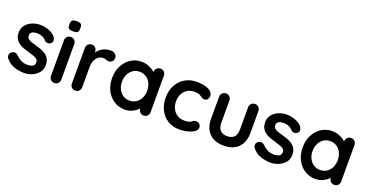

<svg xmlns="http://www.w3.org/2000/svg" viewBox="-30 -1403 4039 2097"><g transform="rotate(20 1989.0 -354.5)"><path d="M34 -83Q24 -97 25 -119Q26 -141 51 -157Q67 -167 85 -165.5Q103 -164 120 -147Q149 -118 181 -102Q213 -86 261 -86Q276 -87 294 -90.5Q312 -94 325.5 -106.5Q339 -119 339 -145Q339 -167 324 -180Q309 -193 284.5 -202Q260 -211 230 -219Q199 -228 166.5 -239Q134 -250 107 -267.5Q80 -285 63 -314Q46 -343 46 -387Q46 -437 74 -472Q102 -507 146.5 -526Q191 -545 240 -545Q271 -545 305 -537.5Q339 -530 370 -513.5Q401 -497 422 -470Q433 -455 435 -434Q437 -413 416 -396Q401 -384 381 -385.5Q361 -387 348 -399Q331 -421 302.5 -434Q274 -447 237 -447Q222 -447 204.5 -443.5Q187 -440 174 -428.5Q161 -417 161 -392Q161 -369 176 -355.5Q191 -342 216.5 -333.5Q242 -325 271 -317Q301 -309 332 -298Q363 -287 389 -269Q415 -251 431 -222.5Q447 -194 447 -150Q447 -99 417 -63Q387 -27 342 -8.5Q297 10 250 10Q191 10 132 -10.5Q73 -31 34 -83Z M660 -61Q660 -35 643 -17.5Q626 0 600 0Q574 0 557 -17.5Q540 -35 540 -61V-474Q540 -500 557 -517.5Q574 -535 600 -535Q626 -535 643 -517.5Q660 -500 660 -474ZM599 -600Q565 -600 551 -611Q537 -622 537 -650V-669Q537 -698 552.5 -708.5Q568 -719 600 -719Q635 -719 649 -708Q663 -697 663 -669V-650Q663 -621 648 -610.5Q633 -600 599 -600Z M843 0Q817 0 800 -17.5Q783 -35 783 -61V-474Q783 -500 800 -517.5Q817 -535 843 -535Q869 -535 886 -517.5Q903 -500 903 -474V-380L896 -447Q907 -471 924.5 -489.5Q942 -508 964 -520.5Q986 -533 1011 -539Q1036 -545 1061 -545Q1091 -545 1111.5 -528Q1132 -511 1132 -488Q1132 -455 1115 -440.5Q1098 -426 1078 -426Q1059 -426 1043.5 -433Q1028 -440 1008 -440Q990 -440 971.5 -431.5Q953 -423 937.5 -405Q922 -387 912.5 -360.5Q903 -334 903 -298V-61Q903 -35 886 -17.5Q869 0 843 0Z M1638 -545Q1664 -545 1681 -528Q1698 -511 1698 -484V-61Q1698 -35 1681 -17.5Q1664 0 1638 0Q1612 0 1595 -17.5Q1578 -35 1578 -61V-110L1600 -101Q1600 -88 1586 -69.5Q1572 -51 1548 -33Q1524 -15 1491.5 -2.5Q1459 10 1421 10Q1352 10 1296 -25.5Q1240 -61 1207.5 -123.5Q1175 -186 1175 -267Q1175 -349 1207.5 -411.5Q1240 -474 1295 -509.5Q1350 -545 1417 -545Q1460 -545 1496 -532Q1532 -519 1558.5 -499Q1585 -479 1599.5 -458.5Q1614 -438 1614 -424L1578 -411V-484Q1578 -510 1595 -527.5Q1612 -545 1638 -545ZM1436 -100Q1480 -100 1513 -122Q1546 -144 1564.5 -182Q1583 -220 1583 -267Q1583 -315 1564.5 -353Q1546 -391 1513 -413Q1480 -435 1436 -435Q1393 -435 1360 -413Q1327 -391 1308.5 -353Q1290 -315 1290 -267Q1290 -220 1308.5 -182Q1327 -144 1360 -122Q1393 -100 1436 -100Z M2061 -545Q2118 -545 2160.5 -533Q2203 -521 2226.5 -499.5Q2250 -478 2250 -448Q2250 -428 2238 -410.5Q2226 -393 2203 -393Q2187 -393 2176.5 -397.5Q2166 -402 2158 -409Q2150 -416 2139 -422Q2129 -428 2108.5 -431.5Q2088 -435 2078 -435Q2027 -435 1991.5 -413Q1956 -391 1937 -353.5Q1918 -316 1918 -267Q1918 -219 1937.5 -181.5Q1957 -144 1991.5 -122Q2026 -100 2071 -100Q2096 -100 2114 -103Q2132 -106 2144 -112Q2158 -120 2169 -129Q2180 -138 2202 -138Q2228 -138 2242 -121.5Q2256 -105 2256 -81Q2256 -56 2228 -35.5Q2200 -15 2154.5 -2.5Q2109 10 2056 10Q1977 10 1919 -26.5Q1861 -63 1829.5 -126Q1798 -189 1798 -267Q1798 -349 1831.5 -411.5Q1865 -474 1924.5 -509.5Q1984 -545 2061 -545Z M2740 -535Q2766 -535 2783 -517.5Q2800 -500 2800 -474V-220Q2800 -114 2741 -52Q2682 10 2571 10Q2460 10 2401.5 -52Q2343 -114 2343 -220V-474Q2343 -500 2360 -517.5Q2377 -535 2403 -535Q2429 -535 2446 -517.5Q2463 -500 2463 -474V-220Q2463 -159 2490 -129.5Q2517 -100 2571 -100Q2626 -100 2653 -129.5Q2680 -159 2680 -220V-474Q2680 -500 2697 -517.5Q2714 -535 2740 -535Z M2899 -83Q2889 -97 2890 -119Q2891 -141 2916 -157Q2932 -167 2950 -165.5Q2968 -164 2985 -147Q3014 -118 3046 -102Q3078 -86 3126 -86Q3141 -87 3159 -90.5Q3177 -94 3190.5 -106.5Q3204 -119 3204 -145Q3204 -167 3189 -180Q3174 -193 3149.5 -202Q3125 -211 3095 -219Q3064 -228 3031.5 -239Q2999 -250 2972 -267.5Q2945 -285 2928 -314Q2911 -343 2911 -387Q2911 -437 2939 -472Q2967 -507 3011.5 -526Q3056 -545 3105 -545Q3136 -545 3170 -537.5Q3204 -530 3235 -513.5Q3266 -497 3287 -470Q3298 -455 3300 -434Q3302 -413 3281 -396Q3266 -384 3246 -385.5Q3226 -387 3213 -399Q3196 -421 3167.5 -434Q3139 -447 3102 -447Q3087 -447 3069.5 -443.5Q3052 -440 3039 -428.5Q3026 -417 3026 -392Q3026 -369 3041 -355.5Q3056 -342 3081.5 -333.5Q3107 -325 3136 -317Q3166 -309 3197 -298Q3228 -287 3254 -269Q3280 -251 3296 -222.5Q3312 -194 3312 -150Q3312 -99 3282 -63Q3252 -27 3207 -8.5Q3162 10 3115 10Q3056 10 2997 -10.5Q2938 -31 2899 -83Z M3853 -545Q3879 -545 3896 -528Q3913 -511 3913 -484V-61Q3913 -35 3896 -17.5Q3879 0 3853 0Q3827 0 3810 -17.5Q3793 -35 3793 -61V-110L3815 -101Q3815 -88 3801 -69.5Q3787 -51 3763 -33Q3739 -15 3706.5 -2.5Q3674 10 3636 10Q3567 10 3511 -25.5Q3455 -61 3422.5 -123.5Q3390 -186 3390 -267Q3390 -349 3422.5 -411.5Q3455 -474 3510 -509.5Q3565 -545 3632 -545Q3675 -545 3711 -532Q3747 -519 3773.5 -499Q3800 -479 3814.5 -458.5Q3829 -438 3829 -424L3793 -411V-484Q3793 -510 3810 -527.5Q3827 -545 3853 -545ZM3651 -100Q3695 -100 3728 -122Q3761 -144 3779.5 -182Q3798 -220 3798 -267Q3798 -315 3779.5 -353Q3761 -391 3728 -413Q3695 -435 3651 -435Q3608 -435 3575 -413Q3542 -391 3523.5 -353Q3505 -315 3505 -267Q3505 -220 3523.5 -182Q3542 -144 3575 -122Q3608 -100 3651 -100Z"/></g></svg>

Font: Quicksand Light
Style: Bold
Weight: 700
Version: Version 3.004